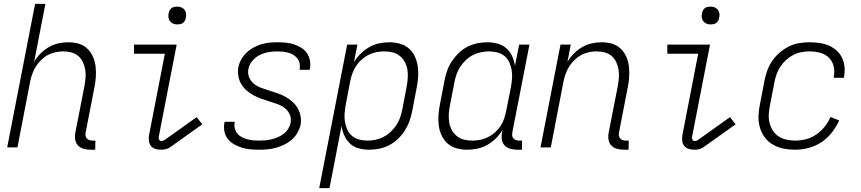

<svg xmlns="http://www.w3.org/2000/svg" viewBox="-20 -760 4440 990"><path d="M447 12Q428 12 410.5 7Q393 2 381.5 -10.5Q370 -23 367.5 -41.5Q365 -60 369 -79L415 -314Q419 -336 421 -358Q423 -380 419.5 -400.5Q416 -421 407.5 -439.5Q399 -458 384 -471Q369 -484 348.5 -489.5Q328 -495 306 -495Q286 -495 265.5 -490.5Q245 -486 227 -476.5Q209 -467 193 -451.5Q177 -436 165.5 -418Q154 -400 147 -380.5Q140 -361 136 -342L70 0H17L161 -740H214L156 -441Q169 -464 189 -484Q209 -504 232.5 -517.5Q256 -531 282 -536.5Q308 -542 332 -542Q361 -542 386.5 -534.5Q412 -527 430.5 -509Q449 -491 459.5 -467Q470 -443 473 -416Q476 -389 474 -361Q472 -333 466 -305L422 -79Q420 -70 421 -61.5Q422 -53 427 -47Q432 -41 440 -38Q448 -35 457 -35H472L471 12Z M811 12Q795 12 780.5 7.5Q766 3 757.5 -8.5Q749 -20 747.5 -35.5Q746 -51 749 -66L830 -483H671V-530H891L799 -57Q797 -49 800 -41Q803 -33 811 -33Q815 -33 819.5 -34Q824 -35 827 -37L994 -156L1023 -119L856 0Q845 7 833.5 9.5Q822 12 811 12ZM894 -634Q883 -634 873 -638Q863 -642 856.5 -650.5Q850 -659 848.5 -670Q847 -681 850 -693Q851 -700 855 -707Q859 -714 865 -718.5Q871 -723 879 -724.5Q887 -726 894 -726Q905 -726 915 -722Q925 -718 931.5 -709.5Q938 -701 939.5 -690Q941 -679 938 -667Q937 -660 933 -653Q929 -646 923 -641.5Q917 -637 909 -635.5Q901 -634 894 -634Z M1317 12Q1294 12 1271 10Q1248 8 1227.5 1.5Q1207 -5 1188 -15.5Q1169 -26 1155.5 -42.5Q1142 -59 1137.5 -81Q1133 -103 1137 -126L1138 -132H1190V-128Q1187 -112 1191 -97Q1195 -82 1204 -71Q1213 -60 1226.5 -53Q1240 -46 1254.5 -42Q1269 -38 1285 -36.5Q1301 -35 1317 -35Q1333 -35 1349 -36.5Q1365 -38 1381 -42Q1397 -46 1412.5 -52.5Q1428 -59 1442 -69.5Q1456 -80 1465.5 -95Q1475 -110 1478 -125Q1483 -149 1474 -169.5Q1465 -190 1448 -203Q1431 -216 1410 -223.5Q1389 -231 1367.5 -237.5Q1346 -244 1325.5 -251.5Q1305 -259 1286 -269.5Q1267 -280 1251 -294Q1235 -308 1224 -326.5Q1213 -345 1209 -367.5Q1205 -390 1209 -413Q1213 -434 1224 -453.5Q1235 -473 1251 -488.5Q1267 -504 1286.5 -514.5Q1306 -525 1326.5 -531.5Q1347 -538 1368 -540Q1389 -542 1409 -542Q1431 -542 1453 -540Q1475 -538 1495 -531.5Q1515 -525 1533 -514Q1551 -503 1562 -487Q1573 -471 1577.5 -450Q1582 -429 1578 -406L1577 -400H1525V-404Q1528 -419 1525 -433.5Q1522 -448 1513.5 -458.5Q1505 -469 1493.5 -476.5Q1482 -484 1468 -488Q1454 -492 1439.5 -493.5Q1425 -495 1410 -495Q1387 -495 1364 -491Q1341 -487 1319.5 -476.5Q1298 -466 1281.5 -446.5Q1265 -427 1261 -405Q1256 -382 1265 -361Q1274 -340 1290.5 -327Q1307 -314 1328 -306.5Q1349 -299 1370 -292.5Q1391 -286 1412.5 -278.5Q1434 -271 1452.5 -260.5Q1471 -250 1487 -236Q1503 -222 1514 -203.5Q1525 -185 1529.5 -163Q1534 -141 1530 -117Q1525 -96 1513.5 -75.5Q1502 -55 1484 -39.5Q1466 -24 1445.5 -14Q1425 -4 1403 2Q1381 8 1359.5 10Q1338 12 1317 12Z M1626 210 1770 -530H1823L1805 -440Q1820 -464 1840.5 -484Q1861 -504 1885 -517.5Q1909 -531 1935.5 -536.5Q1962 -542 1988 -542Q2016 -542 2042.5 -534.5Q2069 -527 2088.5 -510Q2108 -493 2119 -469Q2130 -445 2134 -418Q2138 -391 2136 -362.5Q2134 -334 2128 -305L2105 -185Q2100 -160 2091 -135Q2082 -110 2067 -86.5Q2052 -63 2031.5 -43.5Q2011 -24 1987 -11.5Q1963 1 1936.5 6.5Q1910 12 1884 12Q1856 12 1830 5Q1804 -2 1785.5 -19Q1767 -36 1756 -60Q1745 -84 1741 -110L1679 210ZM1876 -35Q1896 -35 1917 -39.5Q1938 -44 1957.5 -54Q1977 -64 1994 -80Q2011 -96 2023.5 -114.5Q2036 -133 2043 -153.5Q2050 -174 2054 -194L2077 -314Q2081 -337 2082.5 -359Q2084 -381 2080.5 -402Q2077 -423 2067 -441Q2057 -459 2041 -472Q2025 -485 2004 -490Q1983 -495 1961 -495Q1941 -495 1920.5 -491Q1900 -487 1881 -477.5Q1862 -468 1845 -453Q1828 -438 1816 -419.5Q1804 -401 1797 -381.5Q1790 -362 1786 -342L1763 -222Q1759 -199 1757 -176.5Q1755 -154 1758.5 -133Q1762 -112 1770.5 -92.5Q1779 -73 1795 -59.5Q1811 -46 1832 -40.5Q1853 -35 1876 -35Z M2388 12Q2360 12 2333.5 4.5Q2307 -3 2288 -20Q2269 -37 2257.5 -61Q2246 -85 2242.5 -112Q2239 -139 2241 -167.5Q2243 -196 2249 -225L2272 -345Q2277 -370 2285.5 -395Q2294 -420 2309.5 -443.5Q2325 -467 2345 -486.5Q2365 -506 2389.5 -518.5Q2414 -531 2440 -536.5Q2466 -542 2492 -542Q2520 -542 2546 -535Q2572 -528 2591 -511Q2610 -494 2621 -470Q2632 -446 2635 -420L2657 -530H2710L2622 -79Q2620 -70 2621 -61.5Q2622 -53 2627 -47Q2632 -41 2640 -38Q2648 -35 2657 -35H2672L2671 12H2647Q2628 12 2610.5 7Q2593 2 2581.5 -10.5Q2570 -23 2567.5 -41.5Q2565 -60 2569 -79L2571 -90Q2557 -66 2536.5 -46Q2516 -26 2492 -12.5Q2468 1 2441 6.5Q2414 12 2388 12ZM2416 -35Q2436 -35 2456 -39Q2476 -43 2495.5 -52.5Q2515 -62 2532 -77Q2549 -92 2561 -110.5Q2573 -129 2579.5 -148.5Q2586 -168 2590 -188L2614 -308Q2618 -331 2620 -353.5Q2622 -376 2618.5 -397Q2615 -418 2606.5 -437.5Q2598 -457 2582 -470.5Q2566 -484 2545 -489.5Q2524 -495 2501 -495Q2481 -495 2459.5 -490.5Q2438 -486 2418.5 -476Q2399 -466 2382 -450Q2365 -434 2353 -415.5Q2341 -397 2334 -376.5Q2327 -356 2323 -336L2300 -216Q2295 -193 2294 -171Q2293 -149 2296.5 -128Q2300 -107 2310 -89Q2320 -71 2336 -58Q2352 -45 2373 -40Q2394 -35 2416 -35Z M3197 12Q3178 12 3160.5 7Q3143 2 3131.5 -10.5Q3120 -23 3117.5 -41.5Q3115 -60 3119 -79L3165 -314Q3169 -336 3171 -358Q3173 -380 3169.5 -400.5Q3166 -421 3157.5 -439.5Q3149 -458 3134 -471Q3119 -484 3098.5 -489.5Q3078 -495 3056 -495Q3036 -495 3015.5 -490.5Q2995 -486 2977 -476.5Q2959 -467 2943 -451.5Q2927 -436 2915.5 -418Q2904 -400 2897 -380.5Q2890 -361 2886 -342L2820 0H2767L2870 -530H2923L2906 -441Q2919 -464 2939 -484Q2959 -504 2982.5 -517.5Q3006 -531 3032 -536.5Q3058 -542 3082 -542Q3111 -542 3136.5 -534.5Q3162 -527 3180.5 -509Q3199 -491 3209.5 -467Q3220 -443 3223 -416Q3226 -389 3224 -361Q3222 -333 3216 -305L3172 -79Q3170 -70 3171 -61.5Q3172 -53 3177 -47Q3182 -41 3190 -38Q3198 -35 3207 -35H3222L3221 12Z M3561 12Q3545 12 3530.5 7.5Q3516 3 3507.5 -8.5Q3499 -20 3497.5 -35.5Q3496 -51 3499 -66L3580 -483H3421V-530H3641L3549 -57Q3547 -49 3550 -41Q3553 -33 3561 -33Q3565 -33 3569.5 -34Q3574 -35 3577 -37L3744 -156L3773 -119L3606 0Q3595 7 3583.5 9.5Q3572 12 3561 12ZM3644 -634Q3633 -634 3623 -638Q3613 -642 3606.5 -650.5Q3600 -659 3598.5 -670Q3597 -681 3600 -693Q3601 -700 3605 -707Q3609 -714 3615 -718.5Q3621 -723 3629 -724.5Q3637 -726 3644 -726Q3655 -726 3665 -722Q3675 -718 3681.5 -709.5Q3688 -701 3689.5 -690Q3691 -679 3688 -667Q3687 -660 3683 -653Q3679 -646 3673 -641.5Q3667 -637 3659 -635.5Q3651 -634 3644 -634Z M4079 12Q4048 12 4019 6Q3990 0 3965 -14.5Q3940 -29 3923 -52Q3906 -75 3898 -103.5Q3890 -132 3891 -162.5Q3892 -193 3899 -225L3922 -345Q3927 -371 3936.5 -397Q3946 -423 3962 -446.5Q3978 -470 4000.5 -489Q4023 -508 4048 -520.5Q4073 -533 4100 -537.5Q4127 -542 4153 -542Q4179 -542 4204.5 -538.5Q4230 -535 4252.5 -525.5Q4275 -516 4293 -500Q4311 -484 4321.5 -462.5Q4332 -441 4334.5 -415.5Q4337 -390 4332 -364L4331 -359H4279V-363Q4285 -391 4278.5 -418Q4272 -445 4253.5 -463Q4235 -481 4208.5 -488Q4182 -495 4154 -495Q4133 -495 4111.5 -491Q4090 -487 4070 -476.5Q4050 -466 4033 -450.5Q4016 -435 4003.5 -416Q3991 -397 3984 -376.5Q3977 -356 3973 -336L3950 -216Q3945 -192 3944 -169Q3943 -146 3948.5 -125Q3954 -104 3965.5 -86Q3977 -68 3995 -56.5Q4013 -45 4035 -40Q4057 -35 4080 -35Q4107 -35 4135 -42Q4163 -49 4188 -66Q4213 -83 4232 -106.5Q4251 -130 4262 -157L4307 -139Q4292 -106 4269 -76.5Q4246 -47 4215 -26.5Q4184 -6 4148.5 3Q4113 12 4079 12Z"/></svg>

Font: Lode Dark Term
Style: Italic
Weight: 400
Italic angle: -11°
Monospace: yes
Designer: Belleve Invis
Foundry: Belleve Invis
Version: Version 29.2.0